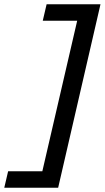

<svg xmlns="http://www.w3.org/2000/svg" viewBox="-52 -770 490 898"><path d="M418 -750 220 108H-32L-14 31H146L309 -673H148L166 -750Z"/></svg>

Font: Instrument Sans SemiCondensed Medium
Style: Italic
Weight: 500
Width: 4
Italic angle: -13°
Designer: Rodrigo Fuenzalida
Foundry: fragTYPE
Version: Version 1.000;gftools[0.9.28]